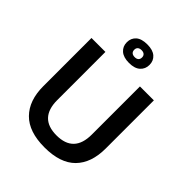

<svg xmlns="http://www.w3.org/2000/svg" viewBox="-271 -1165 1345 1345"><g transform="rotate(45 401.0 -493.0)"><path d="M92 0ZM92 -281V-758H230V-281Q230 -102 401 -102Q572 -102 572 -281V-758H710V-281Q710 -138 633.5 -60.5Q557 17 401 17Q246 17 169 -61Q92 -139 92 -281ZM288 -912Q288 -953 316 -978Q344 -1003 401 -1003Q456 -1003 484.5 -978Q513 -953 513 -912Q513 -871 484.5 -845.5Q456 -820 401 -820Q346 -820 317 -845.5Q288 -871 288 -912ZM439 -912Q439 -928 429 -937Q419 -946 401 -946Q382 -946 372 -937Q362 -928 362 -912Q362 -895 372 -886Q382 -877 401 -877Q419 -877 429 -886Q439 -895 439 -912Z"/></g></svg>

Font: Biryani
Style: Bold
Weight: 700
Designer: Dan Reynolds and Mathieu Reguer
Foundry: Dan Reynolds and Mathieu Reguer
Version: Version 1.004; ttfautohint (v1.1) -l 5 -r 5 -G 72 -x 0 -D la